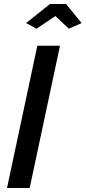

<svg xmlns="http://www.w3.org/2000/svg" viewBox="-20 -937 427 957"><path d="M110 -822 162 -794 256 -857 323 -794 387 -822 309 -917H229ZM166 -709 15 0H128L279 -709Z"/></svg>

Font: FIGSv2-sans-serif SmBold Italic
Style: Regular
Weight: 600
Italic angle: -12°
Designer: Matt McInerney, Pablo Impallari, Rodrigo Fuenzalida
Foundry: Matt McInerney, Pablo Impallari, Rodrigo Fuenzalida
Version: Version 4.020;hotconv 1.0.109;makeotfexe 2.5.65596